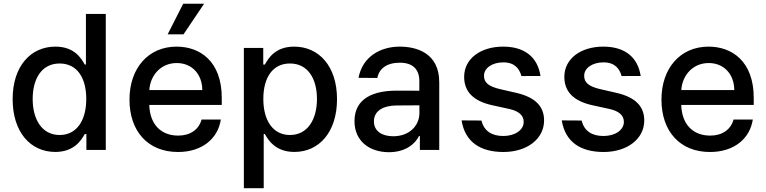

<svg xmlns="http://www.w3.org/2000/svg" viewBox="-20 -802 4099 1027"><path d="M275.6 10.7C375 10.7 414.1 -50.1 433.2 -84.9H442.1V0H545.8V-727.3H439.6V-457H433.2C414.1 -490.8 377.8 -552.6 276.3 -552.6C144.5 -552.6 47.6 -448.5 47.6 -271.7C47.6 -95.2 143.1 10.7 275.6 10.7ZM154.8 -272.7C154.8 -381 203.1 -462.4 299 -462.4C391.7 -462.4 441.4 -386.7 441.4 -272.7C441.4 -158 390.6 -79.9 299 -79.9C204.2 -79.9 154.8 -163.4 154.8 -272.7Z M932.2 11C1063.2 11 1146.3 -62.5 1161.2 -162.6H1058.2C1043.7 -108.7 997.5 -76.7 933.2 -76.7C842.3 -76.7 781.6 -135.3 778.4 -240.8H1166.2V-278.4C1166.2 -475.5 1048.3 -552.6 924.7 -552.6C772.7 -552.6 672.6 -436.8 672.6 -269.2C672.6 -99.8 771.3 11 932.2 11ZM778.8 -320.3C783.4 -397.7 839.1 -464.8 925.4 -464.8C1007.8 -464.8 1061.8 -403.8 1062.1 -320.3ZM876.8 -618.3H961.6L1071.7 -782H959.9Z M1284.4 204.5H1390.6V-84.9H1397C1416.2 -50.1 1455.3 10.7 1554.7 10.7C1686.8 10.7 1782.7 -95.2 1782.7 -271.7C1782.7 -448.5 1685.4 -552.6 1553.6 -552.6C1452.4 -552.6 1415.8 -490.8 1397 -457H1388.1V-545.5H1284.4ZM1388.5 -272.7C1388.5 -386.7 1438.2 -462.4 1530.9 -462.4C1627.1 -462.4 1675.4 -381 1675.4 -272.7C1675.4 -163.4 1625.7 -79.9 1530.9 -79.9C1439.6 -79.9 1388.5 -158 1388.5 -272.7Z M2060.4 12.1C2150.6 12.1 2201.3 -33.7 2221.6 -74.6H2225.9V0H2329.5V-362.2C2329.5 -521 2204.5 -552.6 2117.9 -552.6C2019.2 -552.6 1919.7 -502.5 1897.7 -385.7L1998.2 -384.9C2008.2 -435 2047.9 -466.6 2119.3 -466.6C2187.9 -466.6 2223 -430.8 2223 -369V-316.8L2100.9 -317.1C1980.8 -317.1 1876.1 -278.1 1876.1 -154.1C1876.1 -46.9 1956.7 12.1 2060.4 12.1ZM1980.1 -152.7C1980.1 -209.5 2029.8 -237.6 2103.3 -237.9L2223.4 -238.6V-196.7C2223.4 -132.1 2171.9 -73.2 2083.5 -73.2C2023.4 -73.2 1980.1 -100.1 1980.1 -152.7Z M2769.2 -395.2 2871.1 -395.6C2855.5 -497.2 2785.5 -552.6 2671.2 -552.6C2550.1 -552.6 2462.7 -487.6 2462.7 -391C2462.7 -313.6 2509.6 -262.1 2611.9 -239.3L2704.2 -219.1C2756.7 -207.4 2781.2 -183.9 2781.2 -149.9C2781.2 -107.6 2736.2 -74.6 2672.2 -74.6C2609.4 -74.6 2568.9 -101.9 2555 -157.3L2448.9 -158C2468 -40.5 2551.5 11 2672.9 11C2799 11 2890.3 -58.9 2890.3 -157.7C2890.3 -234.7 2841.3 -282.3 2741.1 -305.4L2654.5 -325.3C2594.5 -339.5 2568.5 -359.7 2568.9 -396.7C2568.5 -438.6 2614 -468.4 2671.9 -468.4C2734.7 -468.4 2758.2 -433.2 2769.2 -395.2Z M3305 -395.2 3407 -395.6C3391.3 -497.2 3321.4 -552.6 3207 -552.6C3085.9 -552.6 2998.6 -487.6 2998.6 -391C2998.6 -313.6 3045.5 -262.1 3147.7 -239.3L3240.1 -219.1C3292.6 -207.4 3317.1 -183.9 3317.1 -149.9C3317.1 -107.6 3272 -74.6 3208.1 -74.6C3145.2 -74.6 3104.8 -101.9 3090.9 -157.3L2984.7 -158C3003.9 -40.5 3087.4 11 3208.8 11C3334.9 11 3426.1 -58.9 3426.1 -157.7C3426.1 -234.7 3377.1 -282.3 3277 -305.4L3190.3 -325.3C3130.3 -339.5 3104.4 -359.7 3104.8 -396.7C3104.4 -438.6 3149.9 -468.4 3207.7 -468.4C3270.6 -468.4 3294 -433.2 3305 -395.2Z M3777.7 11C3908.7 11 3991.8 -62.5 4006.7 -162.6H3903.8C3889.2 -108.7 3843 -76.7 3778.8 -76.7C3687.9 -76.7 3627.1 -135.3 3623.9 -240.8H4011.7V-278.4C4011.7 -475.5 3893.8 -552.6 3770.2 -552.6C3618.3 -552.6 3518.1 -436.8 3518.1 -269.2C3518.1 -99.8 3616.8 11 3777.7 11ZM3624.3 -320.3C3628.9 -397.7 3684.7 -464.8 3771 -464.8C3853.3 -464.8 3907.3 -403.8 3907.7 -320.3Z"/></svg>

Font: Margiela Sans Medium
Style: Regular
Weight: 500
Designer: Stefan Endress, Andreas Faust
Version: Version 1.100;FEAKit 1.0